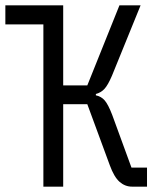

<svg xmlns="http://www.w3.org/2000/svg" viewBox="-20 -697 569 717"><path d="M142 -606H0V-677H216V-378H306L426 -677H505L398 -414Q383 -379 370 -365Q357 -351 338 -346V-341Q358 -337 371 -322Q384 -307 399 -268L471 -71H529V0H473Q447 0 426.5 -18Q406 -36 390 -80L306 -308H216V0H142Z"/></svg>

Font: PlemolJP
Style: Regular
Weight: 400
Monospace: yes
Version: v2.0.4; ttfautohint (v1.8.4.7-5d5b-dirty) -l 6 -r 45 -G 200 